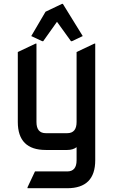

<svg xmlns="http://www.w3.org/2000/svg" viewBox="-20 -785 616 1005"><path d="M219.7 0Q73.2 0 73.2 -146.5V-512.7L166 -556.6H170.9V-146.5Q170.9 -87.9 219.7 -87.9H332Q380.9 -87.9 380.9 -146.5V-512.7L473.6 -556.6H478.5V53.7Q478.5 200.2 332 200.2H124V195.3L163.1 112.3H332Q380.9 112.3 380.9 53.7V-14.6Q361.8 0 332 0ZM143.6 -596.2 218.3 -723.6 304.2 -764.6H309.1L413.1 -596.2L356.4 -569.3H351.6L278.3 -670.9L206.1 -569.3H201.2Z"/></svg>

Font: Nova Square
Style: Book
Weight: 400
Version: Version 2.000